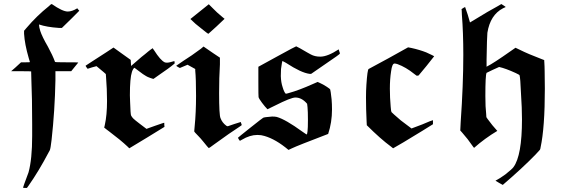

<svg xmlns="http://www.w3.org/2000/svg" viewBox="-20 -707 2821 949"><path d="M271 -569Q211 -573 173 -586V-583Q173 -574 179 -554Q188 -526 217 -476Q240 -434 252 -401Q253 -399 310 -399Q367 -399 367 -398Q359 -388 349 -376L332 -355H254V-311Q251 -160 235 -16Q230 28 226 36Q225 38 221 45Q171 140 121 211L113 222H104Q94 222 94 220Q94 218 100.5 200.5Q107 183 114 164L121 145Q139 80 139 -35V-93Q139 -222 135 -314L134 -354Q134 -355 84 -355H35Q52 -369 84 -399H106Q128 -399 128 -400L122 -420Q102 -489 99 -540V-555L111 -569Q162 -629 221 -676Q232 -687 235 -687H236Q289 -650 315 -650Q336 -650 362 -666Q366 -660 372 -654Q344 -625 286 -569Z M403 -382Q401 -381 435.5 -403.5Q470 -426 506 -449L541 -472Q560 -458 584 -441L626 -411Q626 -406 627 -396Q628 -386 628 -381L680 -426Q688 -432 697 -439.5Q706 -447 712 -452Q718 -457 723.5 -461Q729 -465 732 -467L734 -469Q738 -464 742 -458Q773 -409 794 -399Q804 -395 823 -400Q840 -404 841 -405Q843 -405 843 -399V-393Q816 -370 764 -335L740 -318Q740 -317 739 -317Q736 -317 722 -322Q708 -327 702 -331Q689 -338 666 -356Q647 -371 646 -371Q643 -374 638 -365Q633 -356 632 -351Q622 -321 622 -236Q622 -231 622.5 -220.5Q623 -210 623 -205Q625 -141 628 -136Q632 -128 639 -121Q646 -114 671 -95Q703 -70 704 -70Q710 -72 719 -75.5Q728 -79 747 -85.5Q766 -92 779 -96.5Q792 -101 792 -100V-90L793 -80Q764 -62 706 -26.5Q648 9 619 26L611 18Q576 -15 520 -57Q515 -61 508 -66Q501 -71 498 -74L495 -76Q496 -82 498 -89Q509 -138 509 -208Q509 -266 504 -329L503 -341L493 -350Q467 -372 457 -380L435 -374L413 -367Q412 -368 409.5 -371.5Q407 -375 405 -378Q403 -381 403 -382Z M921 -613Q936 -625 966.5 -649.5Q997 -674 1012 -686L1032 -666Q1051 -646 1079 -623L1090 -614Q1090 -613 1050.5 -576.5Q1011 -540 1010 -540Q1007 -540 974 -567Q946 -588 921 -613ZM1106 -83Q1107 -83 1138 -94L1170 -104Q1174 -90 1175 -89Q1175 -88 1160 -78Q1122 -54 1038 7Q1014 25 1012 25Q1011 25 1003.5 16Q996 7 983.5 -8.5Q971 -24 960 -35Q940 -55 940 -58Q940 -59 942 -81Q949 -150 949 -234Q949 -318 945 -358V-366Q919 -380 907 -387L888 -379L869 -371Q868 -371 859.5 -376Q851 -381 851 -382Q867 -393 886 -406Q926 -431 973 -466L986 -477Q1015 -457 1034 -444L1067 -422V-389Q1063 -324 1063 -247Q1063 -137 1070 -123Q1078 -101 1098 -86Q1102 -83 1106 -83Z M1563 -427Q1599 -427 1654 -463L1657 -453Q1660 -446 1660 -442Q1660 -439 1589 -391L1518 -342H1510Q1469 -347 1394 -396Q1390 -398 1386 -400.5Q1382 -403 1379 -404L1377 -406Q1374 -406 1369 -366Q1368 -356 1368 -331Q1369 -299 1377 -276Q1384 -252 1392 -244Q1394 -243 1407 -247Q1458 -261 1527 -292L1550 -302L1561 -297Q1577 -290 1594.5 -278.5Q1612 -267 1612 -265Q1614 -261 1619 -216Q1621 -192 1621 -166Q1621 -102 1602 -45Q1450 13 1423 26L1406 34Q1343 -19 1287 -35Q1272 -40 1252 -40Q1215 -40 1175 -16L1166 -11Q1165 -11 1160.5 -18Q1156 -25 1156 -26Q1156 -27 1217 -75.5Q1278 -124 1281 -125Q1286 -128 1325 -131Q1339 -131 1348 -129Q1391 -117 1475 -56Q1497 -40 1497 -43Q1498 -44 1500 -58Q1502 -73 1502 -114Q1502 -157 1500 -177L1498 -194Q1472 -225 1440 -225Q1418 -225 1339 -185L1302 -167Q1290 -179 1275 -199Q1260 -219 1258 -227Q1257 -230 1257 -304V-377L1350 -428Q1443 -479 1444 -478Q1445 -478 1462.5 -468.5Q1480 -459 1498 -448L1516 -438Q1536 -427 1563 -427Z M1900 -419 1997 -473 2013 -470Q2054 -461 2087 -448Q2126 -430 2126 -429Q2109 -407 2088 -381L2049 -334L2044 -333H2039L2027 -342Q1986 -375 1945 -390Q1936 -393 1930 -393Q1918 -393 1913 -354Q1907 -316 1907 -269Q1907 -225 1911 -180Q1913 -155 1915 -153Q1918 -149 1961 -112Q1964 -110 2014 -72L2067 -92Q2116 -113 2120 -113V-93L2067 -60Q1953 10 1923 26L1913 18Q1860 -21 1793 -88L1792 -107Q1789 -167 1789 -225Q1789 -258 1791 -288Q1796 -363 1802 -366Q1846 -390 1900 -419Z M2261 -661Q2261 -662 2269 -667Q2277 -672 2279 -672L2292 -634L2303 -596L2313 -602Q2401 -656 2441 -677L2458 -687L2469 -680Q2471 -679 2473.5 -677Q2476 -675 2478 -674L2479 -672Q2473 -669 2466 -666Q2403 -633 2389 -545Q2387 -526 2385 -413V-377L2388 -379Q2417 -393 2505 -455L2528 -471L2549 -461Q2591 -440 2657 -415L2670 -410V-406Q2670 -405 2670.5 -398.5Q2671 -392 2671.5 -378.5Q2672 -365 2672 -356Q2673 -326 2673 -269Q2673 -76 2652 21Q2651 30 2648.5 33.5Q2646 37 2627 57Q2562 124 2465 207L2447 197L2429 186Q2433 184 2438 181Q2447 177 2478 155Q2512 128 2518 119Q2560 62 2560 -117Q2560 -172 2555 -247Q2552 -322 2548 -335Q2548 -337 2529 -346Q2479 -369 2447 -376L2416 -362Q2386 -347 2385 -347Q2379 -336 2379 -232Q2379 -177 2383 -144L2384 -128L2390 -119Q2413 -87 2438 -60Q2376 -23 2323 24L2322 22Q2320 21 2318 17.5Q2316 14 2314 12Q2294 -18 2264 -52L2255 -62L2257 -103Q2270 -289 2270 -436Q2270 -546 2263 -633Q2263 -638 2262.5 -645.5Q2262 -653 2262 -657Z"/></svg>

Font: KaTeX_Fraktur
Style: Bold
Weight: 700
Version: Version 1.1; ttfautohint (v1.3)